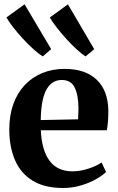

<svg xmlns="http://www.w3.org/2000/svg" viewBox="-20 -880 558 910"><path d="M279 11Q191 11 134.5 -23.8Q78 -58.5 51 -121.2Q24 -184 24 -266.5Q24 -333.5 43.2 -386.8Q62.5 -440 97.5 -477Q132.5 -514 180.5 -533.8Q228.5 -553.5 286 -553.5Q384.5 -553.5 438 -502.5Q491.5 -451.5 493.5 -357.5Q493.5 -325 491.5 -301.8Q489.5 -278.5 486 -262.5H173.5Q175.5 -216 185.8 -179.8Q196 -143.5 214.5 -118.5Q233 -93.5 260 -80.8Q287 -68 323 -68Q360.5 -68 400 -81Q439.5 -94 461.5 -110L482.5 -65Q466.5 -48.5 435.2 -30.8Q404 -13 363.2 -1Q322.5 11 279 11ZM173 -311 350 -314.5Q350.5 -326.5 351 -338.5Q351.5 -350.5 352 -362.5Q352 -427 334.5 -464Q317 -501 272.5 -501Q251.5 -501 233.8 -491.2Q216 -481.5 202.5 -459.5Q189 -437.5 181.5 -401Q174 -364.5 173 -311ZM182 -613Q164 -624 139 -646.5Q114 -669 88.5 -696.5Q63 -724 42.2 -751Q21.5 -778 10.5 -797.5L96.5 -859.5L222.5 -647L183 -613ZM385 -613Q367.5 -624 343.5 -646Q319.5 -668 294.8 -695.2Q270 -722.5 249 -749.5Q228 -776.5 216 -797L302 -859.5L426.5 -647L386 -613Z"/></svg>

Font: Merriweather 60pt
Style: Bold
Weight: 700
Version: Version 2.100